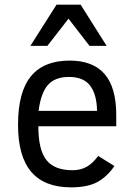

<svg xmlns="http://www.w3.org/2000/svg" viewBox="-20 -786 568 821"><path d="M144 -246.1Q144 -144.5 178.7 -101.3Q213.4 -58.1 290 -58.1Q324.2 -58.1 350.1 -72.5Q376 -86.9 399.9 -119.1L469.2 -76.2Q439.9 -32.2 397.9 -8.5Q356 15.1 284.2 15.1Q169.9 15.1 113.5 -51.3Q57.1 -117.7 57.1 -252Q57.1 -392.6 112.1 -459.7Q167 -526.9 277.8 -526.9Q377.4 -526.9 427.2 -469.5Q477.1 -412.1 477.1 -293V-246.1ZM395 -312Q394 -380.9 366 -418.9Q337.9 -457 274.9 -457Q214.8 -457 184.8 -422.6Q154.8 -388.2 145 -312ZM362.8 -589.8 272.9 -706.1 182.6 -589.8H109.9L221.7 -766.1H324.7L436 -589.8Z"/></svg>

Font: Lorenzo Sans
Style: Regular
Weight: 400
Foundry: Intel Corporation
Version: Version 1.00; ttfautohint (v1.5)